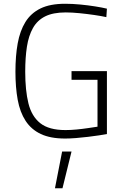

<svg xmlns="http://www.w3.org/2000/svg" viewBox="-20 -727 656 1020"><path d="M326 9Q248 9 197 -15Q146 -39 116 -85Q86 -131 74 -197Q62 -263 62 -346Q62 -430 74 -496.5Q86 -563 115 -610Q144 -657 195 -682Q246 -707 326 -707Q365 -707 406.5 -703Q448 -699 485.5 -693Q523 -687 548 -681L545 -636Q518 -642 480 -647.5Q442 -653 402 -657Q362 -661 329 -661Q262 -661 220 -640Q178 -619 155 -578Q132 -537 123 -479Q114 -421 114 -346Q114 -247 131 -178Q148 -109 194 -72.5Q240 -36 328 -36Q355 -36 386.5 -39Q418 -42 448 -46.5Q478 -51 498 -54V-303H360V-349H548V-15Q534 -12 507 -8Q480 -4 447.5 0Q415 4 383 6.5Q351 9 326 9ZM272 273 310 78H360L312 273Z"/></svg>

Font: Cairo Play Light
Style: Regular
Weight: 300
Version: Version 3.119